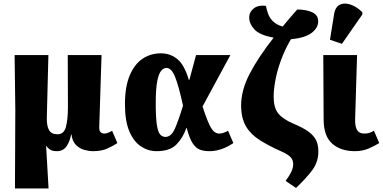

<svg xmlns="http://www.w3.org/2000/svg" viewBox="-20 -849 2177 1091"><path d="M65 222 67 -225 63 -536H255L246 -180Q245 -134 258.5 -110Q272 -86 307 -86Q344 -86 355 -129.5Q366 -173 366 -240L365 -536H557L544 -129Q543 -106 551.5 -98Q560 -90 573 -90Q583 -90 594 -94.5Q605 -99 617 -106L647 -36Q620 -18 587.5 -4Q555 10 509 10Q485 10 458.5 2.5Q432 -5 411.5 -25.5Q391 -46 386 -85H384Q378 -48 359 -19Q340 10 303 10Q281 10 268 3Q255 -4 244 -19H242L256 222Z M870 10Q822 10 781 -17Q740 -44 715 -102.5Q690 -161 690 -257Q690 -355 716.5 -419Q743 -483 789 -514.5Q835 -546 894 -546Q948 -546 988 -513Q1028 -480 1053 -395H1056L1094 -536H1289L1131 -244Q1159 -157 1178.5 -123.5Q1198 -90 1226 -90Q1247 -90 1276 -106L1306 -36Q1238 10 1170 10Q1138 10 1115 1Q1092 -8 1074 -36Q1056 -64 1041 -122H1039Q1020 -66 982.5 -28Q945 10 870 10ZM920 -71Q953 -71 974 -118.5Q995 -166 1020 -249Q995 -363 974.5 -413Q954 -463 926 -463Q910 -463 896 -447Q882 -431 873.5 -388Q865 -345 865 -264Q865 -183 871 -141.5Q877 -100 889.5 -85.5Q902 -71 920 -71Z M1662 219 1603 179Q1623 152 1634.5 129Q1646 106 1646 83Q1646 62 1633 46Q1620 30 1580 12Q1508 -20 1456.5 -52.5Q1405 -85 1378 -130.5Q1351 -176 1350 -248Q1350 -336 1398.5 -429.5Q1447 -523 1535 -635Q1454 -650 1425 -682.5Q1396 -715 1396 -750Q1396 -780 1421 -800.5Q1446 -821 1491 -816Q1495 -794 1503.5 -770.5Q1512 -747 1531 -728Q1550 -709 1586 -698Q1605 -722 1626 -746Q1647 -770 1669 -795Q1719 -795 1753.5 -779.5Q1788 -764 1788 -728Q1788 -690 1750 -661.5Q1712 -633 1633 -626Q1599 -568 1577 -508Q1555 -448 1545 -394Q1535 -340 1535 -300Q1535 -237 1561 -204.5Q1587 -172 1648 -146Q1701 -124 1731.5 -102Q1762 -80 1775.5 -53.5Q1789 -27 1789 11Q1789 71 1755 117Q1721 163 1662 219Z M1997 10Q1917 10 1868.5 -32Q1820 -74 1819 -167L1817 -536H2009L1998 -173Q1997 -130 2009 -110Q2021 -90 2050 -90Q2067 -90 2079 -94Q2091 -98 2105 -106L2135 -36Q2114 -23 2078 -6.5Q2042 10 1997 10ZM1923 -600 1855 -623 1879 -772Q1885 -804 1902.5 -817Q1920 -830 1944 -828.5Q1968 -827 1993.5 -813.5Q2019 -800 2039 -779V-767Z"/></svg>

Font: Noto Serif SemiCondensed Black
Style: Regular
Weight: 900
Width: 4
Designer: Monotype Design Team
Foundry: Monotype Imaging Inc.
Version: Version 2.014; ttfautohint (v1.8.4.7-5d5b)